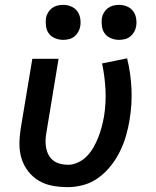

<svg xmlns="http://www.w3.org/2000/svg" viewBox="-20 -762 640 790"><path d="M259 8Q228 8 197 2.5Q166 -3 140.5 -18Q115 -33 96.5 -56.5Q78 -80 69 -108.5Q60 -137 60 -168.5Q60 -200 65 -232L113 -520H221L171 -217Q168 -201 167.5 -184.5Q167 -168 170 -152.5Q173 -137 180.5 -123.5Q188 -110 200 -101Q212 -92 228 -88Q244 -84 260 -84Q281 -84 302 -94Q323 -104 339 -121Q355 -138 366 -158Q377 -178 385 -198.5Q393 -219 398.5 -240Q404 -261 408 -283Q417 -339 414 -394Q411 -449 400 -501L503 -522Q518 -461 521 -397Q524 -333 513 -268Q508 -236 498.5 -203.5Q489 -171 474 -140Q459 -109 437 -81Q415 -53 387 -32Q359 -11 325.5 -1.5Q292 8 259 8ZM470 -598Q453 -598 437 -604.5Q421 -611 411.5 -623.5Q402 -636 399.5 -653Q397 -670 399 -687Q401 -699 407.5 -710Q414 -721 424 -728.5Q434 -736 446 -739Q458 -742 470 -742Q487 -742 502.5 -735.5Q518 -729 527.5 -716.5Q537 -704 540 -687Q543 -670 540 -653Q538 -641 531.5 -630Q525 -619 515.5 -611.5Q506 -604 494 -601Q482 -598 470 -598ZM240 -598Q223 -598 207 -604.5Q191 -611 181.5 -623.5Q172 -636 169.5 -653Q167 -670 169 -687Q171 -699 177.5 -710Q184 -721 194 -728.5Q204 -736 216 -739Q228 -742 240 -742Q257 -742 272.5 -735.5Q288 -729 297.5 -716.5Q307 -704 310 -687Q313 -670 310 -653Q308 -641 301.5 -630Q295 -619 285.5 -611.5Q276 -604 264 -601Q252 -598 240 -598Z"/></svg>

Font: Iosevka SmBd Ex Obl
Style: Regular
Weight: 600
Width: 7
Italic angle: -9°
Monospace: yes
Designer: Belleve Invis
Foundry: Belleve Invis
Version: Version 32.5.0; ttfautohint (v1.8.4)